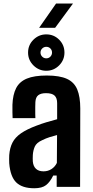

<svg xmlns="http://www.w3.org/2000/svg" viewBox="-20 -1022 506 1050"><path d="M167.5 7.5Q102 7.5 69.2 -24Q36.5 -55.5 30.5 -129Q30 -139 30 -152Q30 -165 30.5 -174Q33.5 -213.5 48.2 -242.2Q63 -271 94.8 -293Q126.5 -315 180 -335Q207.5 -345.5 234 -353.5Q260.5 -361.5 292.5 -370V-457.5Q292.5 -486.5 278.2 -499.5Q264 -512.5 231.5 -512.5Q204 -512.5 189.5 -501.5Q175 -490.5 173.5 -464Q173 -455.5 172.8 -436.5Q172.5 -417.5 172.8 -399.2Q173 -381 173.5 -376H49Q48.5 -386.5 48 -407.8Q47.5 -429 48 -449Q50 -504.5 68.2 -540Q86.5 -575.5 126.8 -592.2Q167 -609 236 -609Q306 -609 346 -590.8Q386 -572.5 402.5 -532.5Q419 -492.5 419 -429L418 0H290V-62H271Q254 -27 232 -9.8Q210 7.5 167.5 7.5ZM218 -85Q242 -85 261.2 -97.2Q280.5 -109.5 291 -131L292 -283.5Q272 -278.5 251.5 -272Q231 -265.5 211 -255.5Q179.5 -241.5 170.2 -220.2Q161 -199 159.5 -174Q159 -161.5 159 -155Q159 -148.5 159.5 -138.5Q162 -112.5 176.8 -98.8Q191.5 -85 218 -85ZM233 -635Q192.5 -635 163 -664.2Q133.5 -693.5 133.5 -734.5Q133.5 -776 163 -805Q192.5 -834 233 -834Q274.5 -834 303.5 -805Q332.5 -776 332.5 -734.5Q332.5 -693.5 303.2 -664.2Q274 -635 233 -635ZM233 -703Q246.5 -703 255.5 -712.2Q264.5 -721.5 264.5 -734.5Q264.5 -748 255.5 -757Q246.5 -766 233 -766Q220.5 -766 211 -757Q201.5 -748 201.5 -734.5Q201.5 -721.5 210.8 -712.2Q220 -703 233 -703ZM194 -870 286.5 -1002.5H379L281.5 -870Z"/></svg>

Font: Big Shoulders
Style: Bold
Weight: 700
Designer: Patric King
Foundry: XO Type Co
Version: Version 2.002